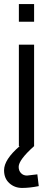

<svg xmlns="http://www.w3.org/2000/svg" viewBox="-21 -720 260 946"><path d="M72 0V-500H147V0Q71 68 71 102Q71 121 82.5 133Q94 145 112 145L163 139L170 197Q125 206 88 206Q51 206 25 182.5Q-1 159 -1 119Q-1 66 76 0ZM72 -613V-700H147V-613Z"/></svg>

Font: Titillium Web
Style: Regular
Weight: 400
Version: Version 1.002;PS 57.000;hotconv 1.0.70;makeotf.lib2.5.55311